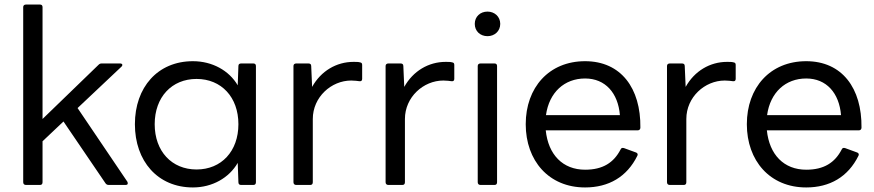

<svg xmlns="http://www.w3.org/2000/svg" viewBox="-20 -788 3842 844"><path d="M156 25C163 25 167 21 167 13V-167L259 -254L444 18C447 22 451 25 458 25H533C541 25 544 19 540 11L321 -313L514 -495C521 -502 518 -509 508 -509H427C422 -509 418 -508 413 -503L167 -265V-757C167 -764 163 -768 156 -768H94C87 -768 82 -764 82 -757V13C82 21 87 25 94 25Z M828 36C913 36 987 -6 1025 -72L1028 13C1028 22 1033 25 1040 25H1094C1101 25 1105 21 1105 13V-498C1105 -505 1101 -509 1094 -509H1040C1033 -509 1028 -506 1028 -498L1025 -413C987 -478 913 -519 828 -519C673 -519 573 -404 573 -242C573 -80 673 36 828 36ZM844 -43C735 -43 660 -123 660 -242C660 -361 735 -441 844 -441C953 -441 1028 -361 1028 -242C1028 -123 953 -43 844 -43Z M1344 25C1351 25 1355 21 1355 13V-265C1355 -361 1436 -434 1524 -434C1540 -434 1551 -432 1560 -431C1567 -430 1572 -433 1572 -441V-502C1572 -509 1570 -513 1562 -514C1555 -516 1546 -516 1534 -516C1459 -516 1391 -476 1352 -406L1348 -498C1348 -506 1343 -509 1336 -509H1282C1275 -509 1270 -505 1270 -498V13C1270 21 1275 25 1282 25Z M1749 25C1756 25 1760 21 1760 13V-265C1760 -361 1841 -434 1929 -434C1945 -434 1956 -432 1965 -431C1972 -430 1977 -433 1977 -441V-502C1977 -509 1975 -513 1967 -514C1960 -516 1951 -516 1939 -516C1864 -516 1796 -476 1757 -406L1753 -498C1753 -506 1748 -509 1741 -509H1687C1680 -509 1675 -505 1675 -498V13C1675 21 1680 25 1687 25Z M2123 -629C2154 -629 2179 -651 2179 -683C2179 -715 2154 -737 2123 -737C2091 -737 2067 -715 2067 -683C2067 -651 2091 -629 2123 -629ZM2154 25C2161 25 2165 21 2165 13V-498C2165 -505 2161 -509 2154 -509H2092C2085 -509 2080 -505 2080 -498V13C2080 21 2085 25 2092 25Z M2552 36C2655 36 2736 -10 2782 -104C2785 -110 2782 -116 2775 -118L2723 -137C2716 -139 2711 -138 2708 -131C2678 -73 2630 -42 2552 -42C2454 -42 2390 -108 2379 -215H2783C2790 -215 2795 -219 2795 -227C2797 -400 2710 -519 2552 -519C2393 -519 2291 -403 2291 -242C2291 -82 2392 36 2552 36ZM2552 -443C2641 -443 2697 -379 2705 -282H2380C2394 -382 2461 -443 2552 -443Z M2986 25C2993 25 2997 21 2997 13V-265C2997 -361 3078 -434 3166 -434C3182 -434 3193 -432 3202 -431C3209 -430 3214 -433 3214 -441V-502C3214 -509 3212 -513 3204 -514C3197 -516 3188 -516 3176 -516C3101 -516 3033 -476 2994 -406L2990 -498C2990 -506 2985 -509 2978 -509H2924C2917 -509 2912 -505 2912 -498V13C2912 21 2917 25 2924 25Z M3524 36C3627 36 3708 -10 3754 -104C3757 -110 3754 -116 3747 -118L3695 -137C3688 -139 3683 -138 3680 -131C3650 -73 3602 -42 3524 -42C3426 -42 3362 -108 3351 -215H3755C3762 -215 3767 -219 3767 -227C3769 -400 3682 -519 3524 -519C3365 -519 3263 -403 3263 -242C3263 -82 3364 36 3524 36ZM3524 -443C3613 -443 3669 -379 3677 -282H3352C3366 -382 3433 -443 3524 -443Z"/></svg>

Font: LINE Seed JP_OTF Regular
Style: Regular
Weight: 400
Designer: LY Corporation & Fontrix & Fontworks
Version: Version 1.002